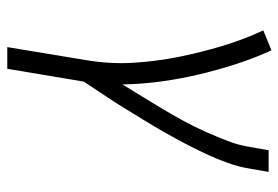

<svg xmlns="http://www.w3.org/2000/svg" viewBox="-142 -426 783 540"><g transform="rotate(90 250.0 -156.5)"><path d="M113 215 150 -9Q161 -75 157 -140Q153 -205 140.5 -267Q128 -329 110 -389Q92 -449 66 -505L122 -528Q144 -480 160.5 -429Q177 -378 189.5 -325.5Q202 -273 209.5 -218.5Q217 -164 218 -109Q235 -137 253 -166Q271 -195 288.5 -224.5Q306 -254 322 -283.5Q338 -313 351.5 -343.5Q365 -374 377 -405Q389 -436 394 -468L403 -520H464L455 -468Q450 -437 439 -406Q428 -375 414 -345Q400 -315 384.5 -285.5Q369 -256 352.5 -227Q336 -198 318.5 -169.5Q301 -141 283.5 -112.5Q266 -84 247 -56Q228 -28 210 0L174 215Z"/></g></svg>

Font: Iosevka Term Curly Lt Obl
Style: Regular
Weight: 300
Italic angle: -9°
Designer: Belleve Invis
Foundry: Belleve Invis
Version: Version 32.3.0